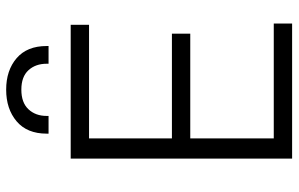

<svg xmlns="http://www.w3.org/2000/svg" viewBox="-188 -756 944 607"><g transform="rotate(-90 283.5 -452.0)"><path d="M86 0V-700H509V-642H150V-380H481V-322H150V-58H513V0ZM165 -770V-776Q165 -838 204 -871Q243 -904 304 -904Q365 -904 403.5 -871Q442 -838 442 -776V-770H386V-776Q386 -811 365.5 -833.5Q345 -856 304 -856Q263 -856 242 -833.5Q221 -811 221 -776V-770Z"/></g></svg>

Font: Space Grotesk Light Light
Style: Regular
Weight: 300
Version: Version 2.000